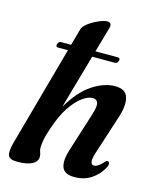

<svg xmlns="http://www.w3.org/2000/svg" viewBox="-112 -804 721 891"><g transform="rotate(15 249.0 -359.0)"><path d="M94 -566Q98 -580 109.5 -580H157.5L180 -660Q184 -675 205.2 -690.8Q226.5 -706.5 251.8 -717.5Q277 -728.5 292 -728.5Q317 -728.5 309 -700.5L274.5 -580H383Q395 -580 391.5 -566Q387.5 -552 376 -552H266.5L192.5 -291.5Q241 -374 297.2 -410.8Q353.5 -447.5 405.5 -447.5Q456.5 -447.5 467.2 -410.2Q478 -373 458 -312.5L398.5 -128.5Q387 -93.5 389.8 -79.8Q392.5 -66 405 -66Q424 -66 450.5 -96.5Q456.5 -103.5 461.5 -102.5Q468 -102 470 -94Q472 -86 464.5 -72Q444.5 -35.5 410.5 -13.2Q376.5 9 330.5 9Q282.5 9 271 -20.8Q259.5 -50.5 276 -103.5L335 -290Q349 -333 344.2 -350.2Q339.5 -367.5 318 -367.5Q298 -367.5 270.2 -348Q242.5 -328.5 214.5 -287Q186.5 -245.5 165 -180Q152 -142.5 148 -119.5Q144 -96.5 144 -82Q144 -70.5 148 -61Q152 -51.5 152 -39Q152 -17 127.2 -4Q102.5 9 56 9Q18 9 11.8 -10.5Q5.5 -30 18 -75L150 -552H101.5Q90 -552 94 -566Z"/></g></svg>

Font: Fraunces 144pt S050 SemiBold
Style: Italic
Weight: 600
Italic angle: -16°
Version: Version 1.000; ttfautohint (v1.8.3)